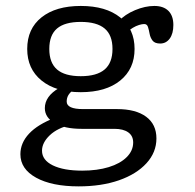

<svg xmlns="http://www.w3.org/2000/svg" viewBox="-20 -447 668 659"><path d="M250 192.7Q158.1 192.7 104 162.9Q50 133.1 50 82.3Q50 43.5 79.8 11.7Q109.7 -20.2 168.5 -42.7L224.2 -18.5Q177.4 -8.1 150.8 17.3Q124.2 42.7 124.2 70.2Q124.2 102.4 161.3 120.6Q198.4 138.7 262.1 138.7Q313.7 138.7 353.2 126.6Q392.7 114.5 414.9 92.3Q437.1 70.2 437.1 41.9Q437.1 19.4 420.2 7.3Q403.2 -4.8 372.6 -4.8H259.7Q202.4 -4.8 168.1 -24.2Q133.9 -43.5 133.9 -75.8Q133.9 -96 146 -113.3Q158.1 -130.6 183.1 -145.2L231.5 -137.9Q220.2 -129.8 214.5 -120.2Q208.9 -110.5 208.9 -98.4Q208.9 -85.5 223 -79Q237.1 -72.6 264.5 -72.6H381.5Q446 -72.6 481.5 -46.4Q516.9 -20.2 516.9 28.2Q516.9 75.8 482.7 113.3Q448.4 150.8 388.3 171.8Q328.2 192.7 250 192.7ZM257.3 -130.6Q171.8 -130.6 122.6 -170.6Q73.4 -210.5 73.4 -279Q73.4 -348.4 122.6 -387.5Q171.8 -426.6 257.3 -426.6Q343.5 -426.6 392.7 -387.1Q441.9 -347.6 441.9 -279Q441.9 -210.5 392.7 -170.6Q343.5 -130.6 257.3 -130.6ZM257.3 -185.5Q312.1 -185.5 339.1 -208.5Q366.1 -231.5 366.1 -279Q366.1 -326.6 339.1 -349.2Q312.1 -371.8 257.3 -371.8Q202.4 -371.8 175.8 -349.2Q149.2 -326.6 149.2 -279Q149.2 -231.5 175.8 -208.5Q202.4 -185.5 257.3 -185.5ZM529.8 -297.6Q511.3 -297.6 503.6 -307.7Q496 -317.7 493.5 -331Q491.1 -344.4 487.9 -354.4Q484.7 -364.5 475 -364.5Q467.7 -364.5 457.3 -361.3Q446.8 -358.1 435.9 -351.6Q425 -345.2 414.5 -335.5L387.1 -374.2Q408.9 -397.6 443.5 -412.1Q478.2 -426.6 509.7 -426.6Q541.1 -426.6 558.1 -409.7Q575 -392.7 575 -361.3Q575 -331.5 562.5 -314.5Q550 -297.6 529.8 -297.6Z"/></svg>

Font: Playfair 5pt SemiExpanded Light
Style: Regular
Weight: 300
Width: 6
Designer: Claus Eggers Sørensen
Foundry: Claus Eggers Sørensen
Version: Version 2.203